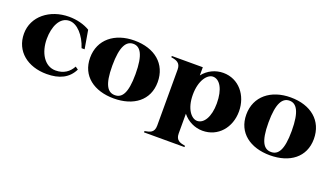

<svg xmlns="http://www.w3.org/2000/svg" viewBox="-66 -984 2850 1653"><g transform="rotate(20 1359.0 -157.5)"><path d="M331 15C448 15 529 -25 572 -113L546 -131C517 -76 467 -40 393 -40C291 -40 230 -146 230 -270C230 -380 272 -483 362 -483C433 -483 505 -404 539 -297H567L538 -466C487 -497 418 -515 347 -515C171 -515 30 -404 30 -246C30 -85 157 15 331 15Z M946 15C1127 15 1255 -79 1255 -246C1255 -413 1132 -515 946 -515C766 -515 636 -413 636 -246C636 -79 766 15 946 15ZM946 -15C882 -15 839 -67 839 -246C839 -425 882 -485 946 -485C1009 -485 1052 -426 1052 -246C1052 -67 1009 -15 946 -15Z M1292 188V200H1663V188C1619 180 1576 172 1576 107V-74C1621 -18 1688 15 1759 15C1901 15 1999 -100 1999 -248C1999 -396 1902 -515 1760 -515C1689 -515 1621 -483 1576 -425V-500H1292V-488C1338 -481 1379 -470 1379 -407V107C1379 172 1338 180 1292 188ZM1687 -49C1635 -49 1576 -119 1576 -249C1576 -381 1636 -454 1687 -454C1749 -454 1796 -379 1796 -248C1796 -124 1748 -49 1687 -49Z M2377 15C2558 15 2686 -79 2686 -246C2686 -413 2563 -515 2377 -515C2197 -515 2067 -413 2067 -246C2067 -79 2197 15 2377 15ZM2377 -15C2313 -15 2270 -67 2270 -246C2270 -425 2313 -485 2377 -485C2440 -485 2483 -426 2483 -246C2483 -67 2440 -15 2377 -15Z"/></g></svg>

Font: Sprat
Style: Bold
Weight: 700
Designer: Ethan Nakache
Foundry: Collletttivo
Version: Version 2.000;Glyphs 3.2 (3217)